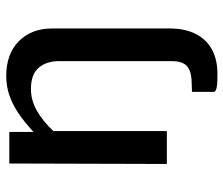

<svg xmlns="http://www.w3.org/2000/svg" viewBox="-72 -496 733 630"><g transform="rotate(-90 295.0 -180.5)"><path d="M368 166Q328 166 318.5 162.2Q309 158.5 309 155V82.5L349.5 81Q382 78.5 396 63.5Q410 48.5 410 14.5V-353.5Q410 -395 388.2 -420.5Q366.5 -446 318 -446Q281.5 -446 247.2 -426.5Q213 -407 180.5 -372.5V0H72.5L74 -517H177.5V-437.5Q211.5 -469 241.2 -488.5Q271 -508 300 -517.5Q329 -527 361 -527Q433.5 -527 475.2 -485.8Q517 -444.5 517 -377V10Q517 59 499.5 94Q482 129 448.8 147.5Q415.5 166 368 166Z"/></g></svg>

Font: Public Sans Thin Medium
Style: Regular
Weight: 500
Version: Version 2.001